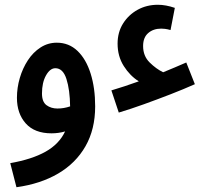

<svg xmlns="http://www.w3.org/2000/svg" viewBox="-20 -555 873 805"><path d="M478 -83 447 -176Q501 -192 562 -214Q525 -237 499 -278Q473 -319 473 -372Q473 -420 496 -456.5Q519 -493 557 -514Q595 -535 642 -535Q675 -535 713 -522L695 -429Q681 -433 671.5 -434Q662 -435 656 -435Q623 -435 601.5 -416.5Q580 -398 580 -362Q580 -320 607.5 -293Q635 -266 664 -252Q713 -272 761 -293L797 -202Q750 -181 694.5 -159.5Q639 -138 583.5 -118Q528 -98 478 -83ZM49 230 23 129Q114 113 171 81Q228 49 253 -4Q226 4 196 4Q125 4 88 -37.5Q51 -79 51 -145Q51 -187 63 -228Q75 -269 97 -302.5Q119 -336 150 -356Q181 -376 218 -376Q269 -376 305 -341.5Q341 -307 360 -246.5Q379 -186 379 -109Q379 -13 338.5 58Q298 129 224 172.5Q150 216 49 230ZM156 -163Q156 -128 175 -114Q194 -100 221 -100Q248 -100 274 -109Q273 -179 258.5 -224Q244 -269 212 -269Q190 -269 173 -239Q156 -209 156 -163Z"/></svg>

Font: Noto Sans Arabic ExtCond SemBd
Style: Regular
Weight: 600
Width: 2
Designer: Monotype Design Team, Nadine Chahine, Nizar Qandah and Khaled Hosny
Foundry: Monotype Imaging Inc.
Version: Version 2.012; ttfautohint (v1.8.4.7-5d5b)